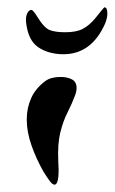

<svg xmlns="http://www.w3.org/2000/svg" viewBox="-20 -514 313 524"><path d="M129 -10Q123 -10 115 -21Q107 -32 99 -45Q79 -80 66 -117Q53 -154 53 -188Q53 -219 65 -246Q77 -273 104 -293Q119 -304 146 -304Q163 -304 176 -297.5Q189 -291 189 -274Q189 -265 185 -254Q176 -230 164 -206.5Q152 -183 144.5 -152Q137 -121 139 -75Q139 -68 139.5 -62.5Q140 -57 140 -52Q140 -29 137 -19.5Q134 -10 129 -10ZM153 -366Q113 -366 84.5 -385Q56 -404 51 -455Q50 -469 54.5 -478Q59 -487 66 -487Q68 -487 72.5 -481.5Q77 -476 80 -471Q100 -438 115.5 -432Q131 -426 158 -426Q188 -426 205.5 -435Q223 -444 239 -463Q248 -474 256 -484Q264 -494 265 -494Q273 -494 273 -477Q273 -465 267 -450Q230 -366 153 -366Z"/></svg>

Font: Grechen Fuemen
Style: Regular
Weight: 400
Designer: Robert E. Leuschke
Foundry: Robert E. Leuschke
Version: Version 1.010; ttfautohint (v1.8.3)